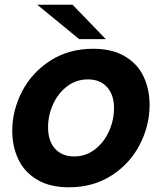

<svg xmlns="http://www.w3.org/2000/svg" viewBox="-20 -783 688 815"><path d="M32 -228Q32 -314 73.5 -394.5Q115 -475 193.5 -525.5Q272 -576 376 -576Q456 -576 510 -544Q564 -512 589.5 -458Q615 -404 615 -337Q615 -251 574 -170.5Q533 -90 455 -39Q377 12 272 12Q192 12 138 -20Q84 -52 58 -106.5Q32 -161 32 -228ZM464 -325Q464 -380 434.5 -413Q405 -446 353 -446Q304 -446 265.5 -417Q227 -388 205.5 -341Q184 -294 184 -242Q184 -185 213.5 -152Q243 -119 295 -119Q344 -119 382.5 -148.5Q421 -178 442.5 -225.5Q464 -273 464 -325ZM288 -763 429 -617H316L138 -763Z"/></svg>

Font: Open Sauce Sans ExBold Italic
Style: Regular
Weight: 800
Italic angle: -10°
Designer: Alfredo Marco Pradil
Foundry: Creative Sauce Fz LLC
Version: Version 1.477